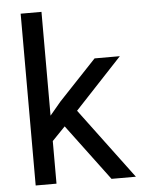

<svg xmlns="http://www.w3.org/2000/svg" viewBox="-53 -792 614 835"><g transform="rotate(-5 253.5 -375.0)"><path d="M506.3 0 276.4 -308.1 482.4 -528.3H372.1L208 -354.5L159.7 -296.9V-750H68.8V0H159.7V-186L216.8 -245.1L399.9 0Z"/></g></svg>

Font: Vazirmatn
Style: Regular
Weight: 400
Designer: Saber Rastikerdar
Foundry: Saber Rastikerdar
Version: Version 33.003